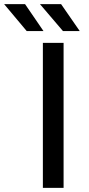

<svg xmlns="http://www.w3.org/2000/svg" viewBox="-102 -907 432 927"><path d="M105 -700H205V0H105ZM-82 -887H19L108 -757H27ZM91 -887H193L283 -757H202Z"/></svg>

Font: APTA Sans Medium
Style: Bold
Weight: 500
Version: Version 7.200